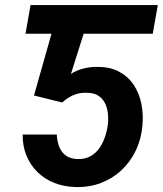

<svg xmlns="http://www.w3.org/2000/svg" viewBox="-20 -731 645 761"><path d="M249.5 -710.9 229.5 -597.2H81.1L101.1 -710.9ZM226.6 -324.7 114.7 -352.5 216.3 -710.9H605.5L585.4 -597.2H311.5L261.2 -438Q283.7 -452.6 310.8 -459.5Q337.9 -466.3 364.7 -465.8Q416 -466.3 451.9 -447Q487.8 -427.7 509.8 -394.8Q531.7 -361.8 540.3 -319.8Q548.8 -277.8 544.4 -231.9Q539.6 -178.7 518.1 -134Q496.6 -89.4 461.4 -56.4Q426.3 -23.4 380.1 -5.9Q334 11.7 279.8 10.3Q233.9 9.3 195.6 -5.9Q157.2 -21 128.9 -48.6Q100.6 -76.2 85 -114Q69.3 -151.9 69.8 -197.8H205.1Q206.1 -171.4 214.6 -149.7Q223.1 -127.9 240.7 -114.7Q258.3 -101.6 287.1 -100.6Q316.4 -99.6 338.1 -111.6Q359.9 -123.5 374 -144Q388.2 -164.6 396.5 -189.5Q404.8 -214.4 407.7 -239.7Q410.2 -262.7 407.2 -284.9Q404.3 -307.1 394.8 -324.7Q385.3 -342.3 367.9 -352.8Q350.6 -363.3 323.2 -363.3Q294.9 -364.3 271 -354Q247.1 -343.8 226.6 -324.7Z"/></svg>

Font: Roboto
Style: Bold Italic
Weight: 700
Italic angle: -12°
Designer: Christian Robertson
Foundry: Google
Version: Version 3.0